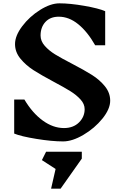

<svg xmlns="http://www.w3.org/2000/svg" viewBox="-20 -826 740 1150"><path d="M302 -336Q227 -376 181 -405.5Q135 -435 102.5 -474.5Q70 -514 70 -562Q70 -612 113.5 -669.5Q157 -727 220 -766.5Q283 -806 336 -806Q400 -806 485.5 -791Q571 -776 610 -759V-555H550Q504 -636 448.5 -681Q393 -726 332 -726Q281 -726 252 -694.5Q223 -663 223 -613Q223 -580 248 -551.5Q273 -523 310.5 -500Q348 -477 412 -444Q485 -406 531 -377Q577 -348 608.5 -309Q640 -270 640 -223Q640 -173 593.5 -115.5Q547 -58 480 -18.5Q413 21 358 21Q291 21 198.5 6Q106 -9 65 -26V-230H126Q174 -149 236 -104Q298 -59 363 -59Q419 -59 453 -92.5Q487 -126 487 -172Q487 -203 462.5 -230Q438 -257 402 -279.5Q366 -302 302 -336ZM470 124 343 304H286L313 186L231 133L256 83H470Z"/></svg>

Font: Inknut Antiqua SemiBold
Style: Regular
Weight: 600
Designer: Claus Eggers Sørensen
Foundry: Claus Eggers Sørensen
Version: Version 1.003; ttfautohint (v1.8.2) -l 8 -r 50 -G 200 -x 14 